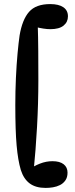

<svg xmlns="http://www.w3.org/2000/svg" viewBox="-20 -815 369 941"><path d="M204 106Q155 106 125.5 84Q96 62 82 18Q68 -29 61.5 -102Q55 -175 55 -300Q55 -368 58 -433Q61 -498 66 -552.5Q71 -607 76 -641Q89 -719 122.5 -757Q156 -795 226 -795Q268 -795 290.5 -779.5Q313 -764 313 -735Q313 -707 291.5 -689.5Q270 -672 227 -672Q211 -672 192 -675Q173 -678 158 -682L165 -694Q167 -635 167.5 -565.5Q168 -496 168 -422Q168 -309 161.5 -193Q155 -77 145 21L123 16Q145 -1 175.5 -13Q206 -25 237 -25Q273 -25 292 -10Q311 5 311 31Q311 54 300.5 69Q290 84 274 92Q258 100 239.5 103Q221 106 204 106Z"/></svg>

Font: DynaPuff Condensed
Style: Regular
Weight: 400
Width: 3
Designer: Toshi Omagari, Jennifer Daniel
Foundry: Google Fonts
Version: Version 2.000